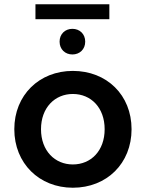

<svg xmlns="http://www.w3.org/2000/svg" viewBox="-20 -872 683 899"><path d="M321 7C480 7 596 -107 596 -267C596 -427 480 -540 321 -540C164 -540 47 -427 47 -267C47 -107 164 7 321 7ZM321 -102C237 -102 172 -166 172 -267C172 -368 237 -432 321 -432C406 -432 470 -368 470 -267C470 -166 406 -102 321 -102ZM319 -617C353 -617 379 -641 379 -677C379 -713 353 -737 319 -737C285 -737 259 -713 259 -677C259 -641 285 -617 319 -617ZM146 -782H492V-852H146Z"/></svg>

Font: Chess Sans SemiBold
Style: Regular
Weight: 600
Designer: Wolf Bōese
Foundry: Wolf Bōese
Version: Version 7.223;Glyphs 3.3 (3306)